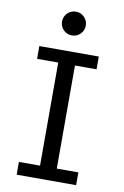

<svg xmlns="http://www.w3.org/2000/svg" viewBox="-101 -990 677 1048"><g transform="rotate(10 238.0 -466.5)"><path d="M397.9 -712.9V-642.1H278.3V-70.8H397.9V0H68.4V-70.8H185.5V-642.1H68.4V-712.9ZM167 -866.7Q167 -880.4 172.1 -892.3Q177.2 -904.3 186.3 -913.3Q195.3 -922.4 207.3 -927.5Q219.2 -932.6 232.9 -932.6Q246.6 -932.6 258.5 -927.5Q270.5 -922.4 279.5 -913.3Q288.6 -904.3 293.7 -892.3Q298.8 -880.4 298.8 -866.7Q298.8 -853 293.7 -841.1Q288.6 -829.1 279.5 -820.1Q270.5 -811 258.5 -805.9Q246.6 -800.8 232.9 -800.8Q219.2 -800.8 207.3 -805.9Q195.3 -811 186.3 -820.1Q177.2 -829.1 172.1 -841.1Q167 -853 167 -866.7Z"/></g></svg>

Font: Andika Compact
Style: Regular
Weight: 400
Designer: Victor Gaultney, Annie Olsen, Julie Remington, Don Collingsworth, Eric Hays, Becca Hirsbrunner
Foundry: SIL International
Version: Version 5.000 ; LnSpcTght